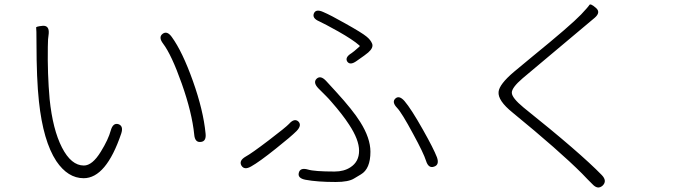

<svg xmlns="http://www.w3.org/2000/svg" viewBox="-20 -800 3040 863"><path d="M356 1Q285 1 233 -76Q174 -166 155 -344Q144 -445 144 -608Q144 -671 142.5 -676Q141 -681 172 -684Q202 -686 199 -649L196 -623Q195 -606 195 -589Q193 -468 203 -355Q217 -218 258.5 -137Q300 -56 357 -56Q395 -56 433 -118Q467 -173 478 -214Q488 -249 512 -242Q536 -234 525 -200Q457 1 356 1ZM882 -162Q856 -159 853 -195Q843 -294 797 -424Q751 -554 713 -604Q691 -633 711 -648Q731 -663 752 -634Q800 -568 847 -436Q894 -304 904 -200Q908 -164 882 -162Z M1489 18Q1406 18 1353 8Q1317 1 1323 -23Q1329 -48 1364 -38Q1393 -29 1484 -29Q1526 -29 1555 -48Q1594 -73 1594 -122.5Q1594 -172 1549 -240Q1520 -285 1469 -343Q1458 -356 1446 -368L1411 -403Q1386 -429 1403 -446Q1421 -463 1446 -436L1490 -388Q1566 -305 1599 -252Q1645 -179 1645 -118Q1645 -41 1602 -16Q1587 -7 1572 2Q1547 18 1489 18ZM1109 -52Q1078 -34 1065 -56Q1053 -78 1084 -96Q1110 -110 1187.5 -169Q1265 -228 1279 -243Q1303 -270 1321 -254Q1338 -237 1313 -211Q1288 -186 1220 -132Q1145 -72 1109 -52ZM1931 -51Q1906 -42 1895 -77Q1884 -112 1837 -198Q1786 -293 1765 -315Q1740 -341 1757 -357Q1774 -373 1798 -346Q1828 -311 1881 -217Q1929 -132 1944 -93Q1956 -59 1931 -51ZM1583 -526Q1554 -505 1541 -523Q1529 -542 1560 -561Q1567 -565 1595 -590Q1599 -593 1595 -596Q1567 -621 1500 -659Q1437 -694 1415 -704Q1382 -718 1391 -740Q1400 -761 1433 -746Q1466 -732 1533 -694Q1608 -652 1627 -636Q1646 -621 1653 -603Q1659 -585 1635 -564Q1625 -555 1583 -526Z M2689 34Q2667 54 2643 28L2621 6Q2609 -7 2596 -20Q2494 -122 2284 -294Q2217 -348 2221 -387Q2224 -421 2290 -477L2372 -545Q2544 -685 2592 -735Q2624 -769 2629 -777.5Q2634 -786 2658 -765Q2682 -745 2653 -720L2329 -448Q2280 -406 2280.5 -383Q2281 -360 2333 -317Q2588 -113 2685 -13Q2710 13 2689 34Z"/></svg>

Font: Resource Han Rounded JP Light
Style: Regular
Weight: 300
Designer: Cyano Hao (round all glyphs); Ryoko NISHIZUKA 西塚涼子 (kana, bopomofo & ideographs); Paul D. Hunt (Latin, Greek & Cyrillic)
Foundry: Cyano Hao
Version: 0.990